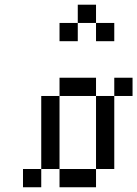

<svg xmlns="http://www.w3.org/2000/svg" viewBox="-20 -789 578 809"><path d="M76.9 -76.9H153.8V0H76.9ZM153.8 -153.8H230.8V-76.9H153.8ZM153.8 -230.8H230.8V-153.8H153.8ZM153.8 -307.7H230.8V-230.8H153.8ZM153.8 -384.6H230.8V-307.7H153.8ZM230.8 -76.9H307.7V0H230.8ZM307.7 -76.9H384.6V0H307.7ZM384.6 -153.8H461.5V-76.9H384.6ZM384.6 -230.8H461.5V-153.8H384.6ZM384.6 -307.7H461.5V-230.8H384.6ZM384.6 -384.6H461.5V-307.7H384.6ZM230.8 -461.5H307.7V-384.6H230.8ZM307.7 -461.5H384.6V-384.6H307.7ZM461.5 -461.5H538.5V-384.6H461.5ZM307.7 -769.2H384.6V-692.3H307.7ZM384.6 -692.3H461.5V-615.4H384.6ZM230.8 -692.3H307.7V-615.4H230.8Z"/></svg>

Font: Jacquarda Bastarda 9
Style: Regular
Weight: 400
Designer: Sarah Cadigan-Fried
Version: Version 1.000; ttfautohint (v1.8.4.7-5d5b)